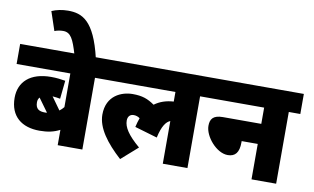

<svg xmlns="http://www.w3.org/2000/svg" viewBox="-88 -1079 2098 1281"><g transform="rotate(10 961.0 -438.5)"><path d="M609 -486V-622H0V-486H364V-258C356 -248 346 -238 335 -230L274 -315C295 -314 312 -310 326 -308L339 -432C308 -437 280 -441 242 -441C101 -441 26 -370 26 -262C26 -136 107 -74 227 -74C282 -74 324 -83 364 -104V0H531V-486ZM178 -258C178 -272 182 -283 190 -292L256 -201C252 -200 247 -200 242 -200C204 -200 178 -212 178 -258Z M369 -615H514C456 -862 372 -896 277 -896C237 -896 199 -888 167 -874L210 -746C226 -753 248 -757 268 -757C320 -757 339 -715 369 -615Z M595 -486H1076V-421C1025 -418 982 -403 947 -377C901 -409 864 -423 798 -423C724 -423 622 -383 622 -253C622 -163 690 -72 790 19L901 -79C820 -148 789 -197 789 -242C789 -268 803 -286 829 -286C845 -286 859 -281 871 -272C864 -253 858 -232 853 -210L1006 -165C1023 -245 1049 -279 1076 -289V0H1243V-486H1321V-622H595Z M1307 -622V-486H1677V-376H1417C1349 -376 1332 -346 1332 -302C1332 -231 1415 -132 1492 -132C1543 -132 1568 -163 1568 -230V-240H1677V0H1844V-486H1922V-622Z"/></g></svg>

Font: Noto Sans SemiCondensed Black
Style: Italic
Weight: 900
Width: 4
Italic angle: -12°
Designer: Monotype Design Team
Foundry: Monotype Imaging Inc.
Version: Version 2.013